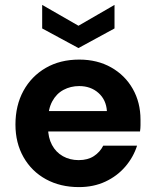

<svg xmlns="http://www.w3.org/2000/svg" viewBox="-20 -751 631 783"><path d="M302 12Q226 12 167.5 -20Q109 -52 76 -110Q43 -168 43 -243Q43 -321 75.5 -380.5Q108 -440 166.5 -474Q225 -508 303 -508Q377 -508 433.5 -476Q490 -444 521.5 -388.5Q553 -333 553 -263Q553 -253 553 -240.5Q553 -228 551 -215H140V-298H416Q413 -344 381.5 -372Q350 -400 303 -400Q268 -400 239 -384.5Q210 -369 193 -337.5Q176 -306 176 -259V-230Q176 -190 192 -160Q208 -130 236.5 -114Q265 -98 301 -98Q338 -98 363 -114.5Q388 -131 401 -157H539Q524 -110 491 -71.5Q458 -33 410 -10.5Q362 12 302 12ZM300 -555 152 -635V-731L300 -646L447 -731V-635Z"/></svg>

Font: DM Sans 28pt
Style: Bold
Weight: 700
Version: Version 4.004;gftools[0.9.30]